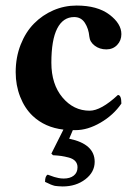

<svg xmlns="http://www.w3.org/2000/svg" viewBox="-20 -464 496 699"><path d="M172.9 101.1 167 95.2 210.9 7.8Q143.6 0 99.1 -42Q69.8 -69.8 53.5 -111.6Q37.1 -153.3 37.1 -201.2Q37.1 -255.4 55.2 -301.3Q73.2 -347.2 103.8 -378.2Q134.3 -409.2 174.3 -426.5Q214.4 -443.8 258.8 -443.8Q334.5 -443.8 378.2 -410.9Q421.9 -377.9 421.9 -339.8Q421.9 -316.4 406.5 -300.3Q391.1 -284.2 367.2 -284.2Q342.8 -284.2 325 -297.6Q307.1 -311 305.2 -331.1Q302.7 -359.4 289.1 -380.6Q275.4 -401.9 250 -401.9Q209.5 -401.9 188.2 -360.1Q167 -318.4 167 -235.8Q167 -157.2 207.5 -109.1Q248 -61 306.2 -61Q347.7 -61 409.2 -118.2Q421.9 -118.2 421.9 -86.9Q393.1 -44.9 346.2 -17.6Q299.3 9.8 254.9 9.8H245.1L231.9 41Q324.7 60.1 324.7 125Q324.7 162.6 290.8 188.7Q256.8 214.8 208 214.8Q200.2 214.8 193.6 214.1Q187 213.4 183.1 213.1Q179.2 212.9 172.9 210.7Q166.5 208.5 164.8 207.8Q163.1 207 154.8 203.1Q146.5 199.2 144 198.2Q144 176.3 153.8 171.9Q170.9 178.2 177.2 180.2Q183.6 182.1 192.9 184.1Q202.1 186 211.9 186Q234.9 186 248.5 175.3Q262.2 164.6 262.2 145Q262.2 131.8 254.2 122.8Q246.1 113.8 230.5 109.6Q214.8 105.5 202.9 103.8Q190.9 102.1 172.9 101.1Z"/></svg>

Font: Linux Libertine G
Style: Bold
Weight: 700
Designer: Philipp H. Poll
Foundry: Philipp H. Poll
Version: Version 5.0.3